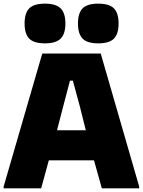

<svg xmlns="http://www.w3.org/2000/svg" viewBox="-25 -1034 784 1054"><path d="M-5 -10 207 -740H528L739 -10V0H534L491 -154H243L201 0H-5ZM446 -319 413 -451 375 -591H359L322 -450L288 -319ZM222 -796Q161 -796 135.5 -822Q110 -848 110 -905Q110 -962 135.5 -988Q161 -1014 222 -1014Q282 -1014 308 -988Q334 -962 334 -905Q334 -848 308 -822Q282 -796 222 -796ZM514 -796Q454 -796 428.5 -822Q403 -848 403 -905Q403 -962 428.5 -988Q454 -1014 514 -1014Q575 -1014 600.5 -988Q626 -962 626 -905Q626 -848 600.5 -822Q575 -796 514 -796Z"/></svg>

Font: Encode Sans Narrow
Style: Black
Weight: 900
Designer: Pablo Impallari, Andres Torresi
Foundry: Pablo Impallari, Andres Torresi
Version: Version 1.000; ttfautohint (v1.00) -l 8 -r 50 -G 200 -x 14 -